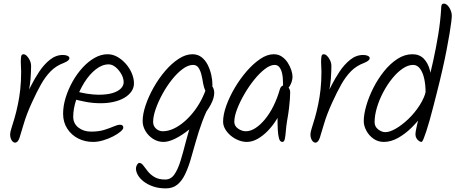

<svg xmlns="http://www.w3.org/2000/svg" viewBox="-20 -802 2519 1062"><path d="M152 -436Q152 -409 149 -366Q146 -323 128 -243L121 -267Q133 -291 152.5 -329.5Q172 -368 197.5 -406.5Q223 -445 256 -471.5Q289 -498 328 -498Q344 -498 354 -493Q364 -488 364 -480Q364 -474 357 -467.5Q350 -461 333 -454Q290 -438 260.5 -408Q231 -378 207 -335.5Q183 -293 157 -236Q126 -168 111.5 -117.5Q97 -67 88 -40Q79 -13 63 -13Q56 -13 49.5 -19.5Q43 -26 39.5 -36.5Q36 -47 36 -58Q36 -70 43 -92Q50 -114 60 -147.5Q70 -181 79 -225Q87 -262 92 -307Q97 -352 97 -405Q97 -417 96 -431.5Q95 -446 95 -459Q95 -477 97 -489.5Q99 -502 110 -502Q119 -502 128.5 -492.5Q138 -483 145 -468Q152 -453 152 -436Z M575 -502Q604 -502 630 -487Q656 -472 676.5 -448.5Q697 -425 709 -396.5Q721 -368 721 -341Q721 -316 706.5 -295.5Q692 -275 667 -260.5Q642 -246 608.5 -238.5Q575 -231 537 -231Q495 -231 455 -238.5Q415 -246 376 -257L387 -301Q421 -290 459 -284Q497 -278 525 -278Q571 -278 601.5 -287Q632 -296 648 -312Q664 -328 664 -347Q664 -369 651.5 -391.5Q639 -414 620 -430Q601 -446 581 -446Q545 -446 510 -418.5Q475 -391 447 -346.5Q419 -302 402 -251.5Q385 -201 385 -156Q385 -119 413.5 -96.5Q442 -74 484 -74Q526 -74 556.5 -83.5Q587 -93 608.5 -102.5Q630 -112 644 -112Q653 -112 657.5 -108Q662 -104 662 -96Q662 -87 646 -73.5Q630 -60 604.5 -47Q579 -34 550 -25.5Q521 -17 495 -17Q450 -17 412.5 -36Q375 -55 352 -90.5Q329 -126 329 -173Q329 -216 343 -261.5Q357 -307 381 -350Q405 -393 436.5 -427.5Q468 -462 503.5 -482Q539 -502 575 -502Z M1155 -334Q1155 -311 1148 -300Q1141 -289 1130 -289Q1121 -289 1115 -302Q1109 -315 1104 -338Q1100 -365 1094 -389Q1088 -413 1077.5 -428Q1067 -443 1048 -443Q1021 -443 990.5 -420.5Q960 -398 931 -361.5Q902 -325 878.5 -282Q855 -239 841 -198.5Q827 -158 827 -128Q827 -105 843 -90.5Q859 -76 881 -76Q905 -76 931.5 -86.5Q958 -97 985 -117.5Q1012 -138 1037 -166.5Q1062 -195 1083 -230.5Q1104 -266 1119 -308Q1122 -317 1127.5 -323.5Q1133 -330 1143 -330Q1150 -330 1154.5 -324Q1159 -318 1162 -308.5Q1165 -299 1165 -289Q1165 -259 1145.5 -223Q1126 -187 1094 -150.5Q1062 -114 1024.5 -84Q987 -54 950 -35.5Q913 -17 884 -17Q853 -17 826.5 -34Q800 -51 784.5 -77.5Q769 -104 769 -132Q769 -171 785.5 -220Q802 -269 830 -318.5Q858 -368 893.5 -409.5Q929 -451 968 -476.5Q1007 -502 1044 -502Q1074 -502 1095 -485.5Q1116 -469 1129 -443Q1142 -417 1148.5 -388Q1155 -359 1155 -334ZM1103 -265 1151 -243Q1120 -187 1099 -130Q1078 -73 1063 -19Q1048 35 1034 82Q1020 129 1002.5 164.5Q985 200 960 220Q935 240 897 240Q858 240 827.5 229.5Q797 219 775.5 202.5Q754 186 743 167Q732 148 732 130Q732 124 734.5 117Q737 110 741.5 104.5Q746 99 750 99Q762 99 772.5 113Q783 127 797 145Q811 163 834 177Q857 191 894 191Q925 191 944.5 163Q964 135 978.5 88Q993 41 1008 -18.5Q1023 -78 1045.5 -141.5Q1068 -205 1103 -265Z M1598 -378Q1598 -365 1594 -352Q1590 -339 1584 -328.5Q1578 -318 1571.5 -311.5Q1565 -305 1561 -305Q1551 -305 1548 -316Q1545 -327 1545 -354Q1545 -375 1540.5 -395.5Q1536 -416 1526 -429.5Q1516 -443 1499 -443Q1475 -443 1445.5 -420.5Q1416 -398 1386.5 -361.5Q1357 -325 1332 -282Q1307 -239 1291.5 -198.5Q1276 -158 1276 -128Q1276 -105 1297 -90.5Q1318 -76 1340 -76Q1366 -76 1393 -93.5Q1420 -111 1446 -142.5Q1472 -174 1493 -216.5Q1514 -259 1528 -308Q1530 -317 1536.5 -323.5Q1543 -330 1553 -330Q1559 -330 1564.5 -327Q1570 -324 1575 -318.5Q1580 -313 1582.5 -306Q1585 -299 1585 -291Q1585 -276 1583.5 -254Q1582 -232 1578.5 -202.5Q1575 -173 1568 -134Q1563 -103 1561 -76.5Q1559 -50 1555.5 -33.5Q1552 -17 1542 -17Q1529 -17 1523.5 -35.5Q1518 -54 1516.5 -85Q1515 -116 1515 -156Q1515 -170 1517 -183Q1519 -196 1523 -209L1540 -206Q1530 -174 1509.5 -140.5Q1489 -107 1462 -79Q1435 -51 1405 -34Q1375 -17 1345 -17Q1322 -17 1298.5 -26.5Q1275 -36 1256 -52Q1237 -68 1225.5 -88Q1214 -108 1214 -129Q1214 -168 1231.5 -217Q1249 -266 1278.5 -316Q1308 -366 1344.5 -408Q1381 -450 1419.5 -476Q1458 -502 1494 -502Q1520 -502 1539.5 -488.5Q1559 -475 1572 -454.5Q1585 -434 1591.5 -413.5Q1598 -393 1598 -378Z M1813 -436Q1813 -409 1810 -366Q1807 -323 1789 -243L1782 -267Q1794 -291 1813.5 -329.5Q1833 -368 1858.5 -406.5Q1884 -445 1917 -471.5Q1950 -498 1989 -498Q2005 -498 2015 -493Q2025 -488 2025 -480Q2025 -474 2018 -467.5Q2011 -461 1994 -454Q1951 -438 1921.5 -408Q1892 -378 1868 -335.5Q1844 -293 1818 -236Q1787 -168 1772.5 -117.5Q1758 -67 1749 -40Q1740 -13 1724 -13Q1717 -13 1710.5 -19.5Q1704 -26 1700.5 -36.5Q1697 -47 1697 -58Q1697 -70 1704 -92Q1711 -114 1721 -147.5Q1731 -181 1740 -225Q1748 -262 1753 -307Q1758 -352 1758 -405Q1758 -417 1757 -431.5Q1756 -446 1756 -459Q1756 -477 1758 -489.5Q1760 -502 1771 -502Q1780 -502 1789.5 -492.5Q1799 -483 1806 -468Q1813 -453 1813 -436Z M2420 -752Q2420 -768 2423 -775Q2426 -782 2437 -782Q2443 -782 2450.5 -776.5Q2458 -771 2464.5 -761Q2471 -751 2475 -739Q2479 -727 2479 -715Q2479 -705 2476 -680Q2473 -655 2466.5 -615.5Q2460 -576 2450 -524.5Q2440 -473 2426 -411.5Q2412 -350 2394 -280Q2385 -245 2375.5 -208Q2366 -171 2356.5 -137Q2347 -103 2338 -76Q2329 -49 2322.5 -33Q2316 -17 2311 -17Q2305 -17 2297 -22.5Q2289 -28 2283.5 -37.5Q2278 -47 2278 -58Q2278 -74 2287 -112.5Q2296 -151 2311 -206Q2326 -261 2343 -327Q2360 -393 2376 -465Q2392 -537 2404 -610.5Q2416 -684 2420 -752ZM2103 -17Q2071 -17 2046 -34.5Q2021 -52 2006.5 -79Q1992 -106 1992 -132Q1992 -169 2006 -217.5Q2020 -266 2045 -315.5Q2070 -365 2104 -407.5Q2138 -450 2178 -476Q2218 -502 2261 -502Q2300 -502 2324 -477.5Q2348 -453 2358.5 -411Q2369 -369 2369 -316Q2369 -305 2367.5 -293.5Q2366 -282 2362.5 -274.5Q2359 -267 2352 -267Q2344 -267 2339 -273.5Q2334 -280 2334 -291Q2334 -332 2326.5 -366.5Q2319 -401 2303.5 -422Q2288 -443 2265 -443Q2237 -443 2207 -422.5Q2177 -402 2149.5 -368Q2122 -334 2100 -292.5Q2078 -251 2065 -207.5Q2052 -164 2052 -126Q2052 -102 2071.5 -86.5Q2091 -71 2112 -71Q2135 -71 2168.5 -90Q2202 -109 2237.5 -142.5Q2273 -176 2301 -219.5Q2329 -263 2340 -311Q2344 -327 2360 -327Q2366 -327 2370.5 -324Q2375 -321 2378 -315.5Q2381 -310 2381 -303Q2381 -281 2364.5 -245Q2348 -209 2320 -170Q2292 -131 2256.5 -96Q2221 -61 2181.5 -39Q2142 -17 2103 -17Z"/></svg>

Font: Kalam Variable Light
Style: Regular
Weight: 300
Designer: Lipi Raval, Jonny Pinhorn
Foundry: Indian Type Foundry
Version: Version 3.000